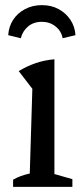

<svg xmlns="http://www.w3.org/2000/svg" viewBox="-20 -728 321 748"><path d="M31 0V-28Q45 -36 61 -42Q77 -48 96 -52L106 -382L53 -451Q84 -470 119 -482Q154 -494 192 -497V-50L262 -30V0ZM143 -708Q180 -708 208.5 -692.5Q237 -677 254.5 -650.5Q272 -624 274 -591L224 -579Q219 -607 196.5 -625Q174 -643 143 -643Q111 -643 89.5 -625Q68 -607 61 -579L12 -591Q14 -624 31 -650.5Q48 -677 77.5 -692.5Q107 -708 143 -708Z"/></svg>

Font: Piazzolla 24pt Medium
Style: Regular
Weight: 500
Designer: Juan Pablo del Peral
Foundry: Huerta Tipografica
Version: Version 2.005